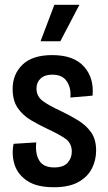

<svg xmlns="http://www.w3.org/2000/svg" viewBox="-20 -772 451 805"><path d="M206 13Q133 13 93 -14.5Q53 -42 40.5 -83.5Q28 -125 37 -169L132 -175Q127 -128 144.5 -99Q162 -70 207 -70Q246 -70 263.5 -89.5Q281 -109 281 -136Q281 -172 253.5 -191Q226 -210 180 -231Q144 -248 110 -268Q76 -288 54.5 -319Q33 -350 33 -399Q33 -461 74.5 -501Q116 -541 199 -541Q289 -541 332 -493Q375 -445 368 -371L275 -363Q279 -402 260.5 -430.5Q242 -459 199 -459Q168 -459 150.5 -443Q133 -427 133 -401Q133 -368 159.5 -348.5Q186 -329 232 -308Q274 -288 308 -267Q342 -246 362.5 -216.5Q383 -187 383 -141Q383 -101 365.5 -66Q348 -31 309 -9Q270 13 206 13ZM233 -599H150L208 -752H313Z"/></svg>

Font: Bricolage Grotesque 12pt Condensed Medium
Style: Regular
Weight: 500
Width: 3
Designer: Mathieu Triay
Foundry: Atelier Triay
Version: Version 1.001; ttfautohint (v1.8.4.7-5d5b);gftools[0.9.33.de